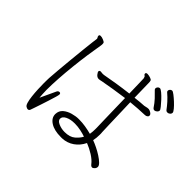

<svg xmlns="http://www.w3.org/2000/svg" viewBox="-164 -1050 1328 1328"><g transform="rotate(45 500.0 -386.0)"><path d="M957 -679Q957 -669 948.5 -661.5Q940 -654 929 -654Q920 -654 914 -661Q898 -683 877 -706.5Q856 -730 830 -752Q825 -756 825 -763Q825 -771 831.5 -778Q838 -785 847 -785Q854 -785 871.5 -771.5Q889 -758 909 -739.5Q929 -721 943 -704Q957 -687 957 -679ZM528 -13Q464 -13 426.5 -37Q389 -61 389 -98V-99Q390 -132 413 -151.5Q436 -171 468.5 -180Q501 -189 527 -189H534Q563 -189 594 -184Q625 -179 655 -171Q657 -183 658 -195.5Q659 -208 659 -220V-235Q658 -259 657 -305Q656 -351 654.5 -407.5Q653 -464 652 -518Q600 -511 550.5 -503Q501 -495 458 -487Q451 -486 444.5 -484Q438 -482 431 -482Q414 -482 402.5 -496.5Q391 -511 391 -518Q391 -525 396 -527Q398 -528 400 -528.5Q402 -529 404 -529Q409 -529 413.5 -528Q418 -527 425 -527Q432 -527 437 -528Q478 -536 535 -545Q592 -554 651 -561Q649 -620 648.5 -661Q648 -702 647 -706Q644 -721 637 -724Q630 -727 630 -737Q630 -746 646 -746Q653 -746 661 -744Q669 -742 675 -740Q688 -736 691 -729Q694 -722 694 -707Q694 -700 695 -661Q696 -622 697 -566Q720 -569 742 -571Q764 -573 784 -574Q792 -575 800.5 -577.5Q809 -580 818 -580H823Q832 -579 843.5 -572Q855 -565 857 -557Q858 -555 858 -551Q858 -543 850 -537.5Q842 -532 831 -532Q765 -530 698 -523Q700 -468 701.5 -411Q703 -354 704.5 -308.5Q706 -263 707 -240Q708 -234 708 -227.5Q708 -221 708 -214Q708 -183 702 -156Q724 -148 750.5 -135Q777 -122 801 -106.5Q825 -91 840.5 -76Q856 -61 856 -49Q856 -36 846.5 -26.5Q837 -17 831 -17Q820 -17 811 -29Q792 -54 757 -76Q722 -98 686 -112Q665 -68 627 -41.5Q589 -15 541 -13ZM883 -627Q883 -617 874 -609Q865 -601 854 -601Q846 -601 840 -609Q821 -638 799.5 -661Q778 -684 758 -703Q753 -708 753 -714Q753 -722 759.5 -729.5Q766 -737 775 -737Q783 -737 800.5 -722.5Q818 -708 837 -687.5Q856 -667 869.5 -650Q883 -633 883 -627ZM225 -670Q225 -675 221 -680.5Q217 -686 217 -693Q217 -694 217.5 -695Q218 -696 218 -697Q220 -703 229 -703Q242 -703 258 -696Q274 -689 276 -684Q278 -681 278 -672Q278 -669 278 -665.5Q278 -662 277 -657Q268 -606 259 -543.5Q250 -481 243 -414.5Q236 -348 232 -286Q228 -224 228 -174Q228 -152 229.5 -133.5Q231 -115 232 -101Q244 -127 259 -159Q274 -191 284 -213Q290 -227 303 -227Q314 -227 314 -214Q314 -208 307.5 -185.5Q301 -163 291.5 -133.5Q282 -104 272.5 -75Q263 -46 256 -26Q249 -6 248 -3Q244 13 231 13Q224 13 216 8Q205 4 198.5 -18Q192 -40 188.5 -71Q185 -102 183.5 -135Q182 -168 182 -195Q182 -216 182.5 -230.5Q183 -245 183 -246Q185 -278 189.5 -329Q194 -380 199.5 -437Q205 -494 210.5 -545.5Q216 -597 220 -631Q224 -665 225 -669ZM529 -148Q490 -148 462.5 -134.5Q435 -121 435 -99Q435 -80 463 -68Q491 -56 522 -56Q573 -56 600.5 -80Q628 -104 640 -128Q621 -135 591 -141.5Q561 -148 533 -148Z"/></g></svg>

Font: Moon Stars Kai T Light
Style: Regular
Weight: 300
Designer: GuiWonder
Version: Version 1.101